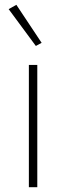

<svg xmlns="http://www.w3.org/2000/svg" viewBox="-20 -778 275 798"><path d="M100 0V-508H135V0ZM16 -740 48 -758 153 -600 129 -587Z"/></svg>

Font: IBM Plex Sans Arabic ExtraLight
Style: Regular
Weight: 200
Designer: Mike Abbink, Paul van der Laan, Pieter van Rosmalen, Wael Morcos, Khajak Apelian
Foundry: Bold Monday
Version: Version 1.1